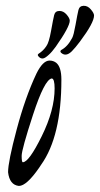

<svg xmlns="http://www.w3.org/2000/svg" viewBox="-20 -608 338 649"><path d="M187 -439Q208.5 -450.2 224.1 -480Q229 -488.8 235.4 -524.4Q241.7 -560.1 245.1 -574Q248.5 -587.9 262.5 -588.4Q276.4 -588.9 287.1 -576.2Q297.9 -563.5 297.9 -555.7Q297.9 -531.2 250.5 -467.8Q234.4 -446.3 222.7 -434.6Q202.6 -415 186.5 -429.7Q181.6 -434.6 187 -439ZM136.7 -452.1Q145.5 -463.9 152.6 -503.7Q159.7 -543.5 163.1 -557.1Q166.5 -570.8 180.4 -571Q194.3 -571.3 205.1 -558.8Q215.8 -546.4 215.8 -538.1Q215.8 -517.6 168.5 -450.2Q155.8 -432.6 145 -422.9Q132.3 -411.1 125.2 -410.4Q118.2 -409.7 112.8 -414.6Q104 -422.4 110.4 -426.3Q126.5 -436.5 136.7 -452.1ZM154.8 -342.8Q130.4 -338.9 91.8 -220.7Q53.2 -102.5 53.2 -81.1Q53.2 -59.6 57.1 -59.6Q77.6 -59.6 121.1 -147.7Q164.6 -235.8 164.6 -309.1Q164.6 -342.3 154.8 -342.8ZM147 -403.3Q160.6 -403.3 170.4 -395.5Q187.5 -380.9 187.5 -338.9Q187.5 -147 119.1 -51.3L112.3 -41Q69.8 20.5 43.9 20.5Q12.2 17.1 7.3 -25.9Q7.3 -61.5 36.4 -170.4Q65.4 -279.3 103 -358.9Q124.5 -402.8 147 -403.3Z"/></svg>

Font: Kristi
Style: Regular
Weight: 400
Italic angle: -15°
Version: Version 1.004